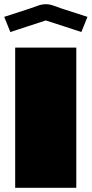

<svg xmlns="http://www.w3.org/2000/svg" viewBox="-42 -891 435 911"><path d="M30 -665H320V0H30ZM7 -739 -22 -811 101 -851Q118 -857 137.5 -864Q157 -871 175 -871Q194 -871 213 -864Q232 -857 249 -851L373 -811L344 -739Q301 -753 259 -767Q217 -781 175 -794Z"/></svg>

Font: Gajraj One
Style: Regular
Weight: 400
Designer: Saurabh Sharma
Foundry: Saurabh Sharma
Version: Version 1.000